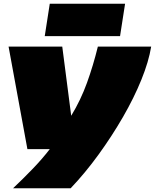

<svg xmlns="http://www.w3.org/2000/svg" viewBox="-20 -800 831 1030"><path d="M505 -550H791Q778 -470 738.5 -372.5Q699 -275 639.5 -172Q580 -69 508.5 29.5Q437 128 359 210H50Q106 157 156.5 104.5Q207 52 247 0H127L26 -550H314L362 -179Q413 -263 446.5 -355.5Q480 -448 505 -550ZM220 -606 247 -780H651L624 -606Z"/></svg>

Font: Georama ExtraExtended Black
Style: Italic
Weight: 900
Width: 8
Italic angle: -9°
Designer: Jean-Baptiste Levee
Foundry: Production Type
Version: Version 1.000